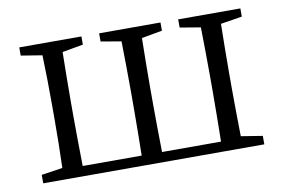

<svg xmlns="http://www.w3.org/2000/svg" viewBox="-61 -614 1055 715"><g transform="rotate(-10 467.0 -257.0)"><path d="M885 -483V-514H650V-483L728 -470C729 -415 730 -339 730 -286V-228C730 -174 729 -94 728 -38H505C504 -94 503 -174 503 -228V-286C503 -338 504 -414 505 -469L583 -483V-514H351V-483L428 -470C429 -415 430 -339 430 -286V-228C430 -174 429 -94 428 -38H205C204 -94 203 -174 203 -228V-286C203 -338 204 -414 205 -469L284 -483V-514H49V-483L129 -470C131 -415 132 -339 132 -286V-228C132 -176 131 -100 129 -44L49 -32V0H885V-32L804 -45C803 -100 802 -176 802 -228V-286C802 -338 803 -415 804 -470Z"/></g></svg>

Font: Source Han Serif K
Style: Regular
Weight: 400
Designer: Ryoko NISHIZUKA 西塚涼子 (kana & ideographs); Frank Grießhammer (Latin, Greek & Cyrillic); Wenlong ZHANG 张文龙 (bopomofo); San
Foundry: Adobe Systems Incorporated
Version: Version 1.001;PS 1.001;hotconv 16.6.54;makeotf.lib2.5.65590